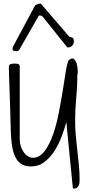

<svg xmlns="http://www.w3.org/2000/svg" viewBox="-20 -953 490 1087"><path d="M355.5 -261.7Q345.7 -225.6 329.6 -182.1Q313.5 -138.7 289.6 -100.6Q265.6 -62.5 232.4 -36.6Q199.2 -10.7 155.3 -10.7Q121.1 -10.7 100.1 -24.9Q79.1 -39.1 67.4 -63Q55.7 -86.9 50.3 -115.7Q44.9 -144.5 43 -173.8Q42 -183.6 41 -213.4Q40 -243.2 39.1 -283.7Q38.1 -324.2 36.6 -370.1Q35.2 -416 33.7 -456.1Q32.2 -496.1 31.2 -526.4Q30.3 -556.6 30.3 -566.4Q29.3 -576.2 31.2 -581.5Q33.2 -586.9 38.1 -589.4Q43 -591.8 49.3 -592.3Q55.7 -592.8 60.5 -592.8H68.4Q74.2 -592.8 79.1 -591.8Q84 -590.8 87.9 -587.4Q91.8 -584 91.8 -578.1V-162.1Q91.8 -144.5 97.2 -127Q102.5 -109.4 112.3 -94.2Q122.1 -79.1 136.7 -69.3Q151.4 -59.6 169.9 -59.6Q207 -62.5 233.9 -99.1Q260.7 -135.7 280.3 -191.4Q299.8 -247.1 312.5 -312.5Q325.2 -377.9 335 -438.5Q344.7 -499 352.1 -545.9Q359.4 -592.8 368.2 -611.3Q386.7 -627.9 397.5 -619.6Q408.2 -611.3 413.6 -594.2Q418.9 -577.1 419.9 -557.1Q420.9 -537.1 418 -528.3Q418 -462.9 411.6 -398.4Q405.3 -334 405.3 -267.6Q405.3 -225.6 409.2 -183.6Q413.1 -141.6 418 -99.6Q422.9 -57.6 426.8 -16.1Q430.7 25.4 430.7 66.4Q430.7 74.2 429.7 82.5Q428.7 90.8 425.3 97.7Q421.9 104.5 416 109.4Q410.2 114.3 399.4 114.3Q399.4 114.3 397 113.8Q394.5 113.3 392.6 113.3ZM50.8 -677.7Q50.8 -679.7 51.3 -682.1Q51.8 -684.6 51.8 -685.5L175.8 -917Q176.8 -920.9 186.5 -926.8Q196.3 -932.6 207 -932.6Q208 -932.6 210 -932.1Q211.9 -931.6 211.9 -931.6L372.1 -745.1Q391.6 -741.2 395 -735.4Q398.4 -729.5 398.4 -719.7Q398.4 -715.8 397 -709.5Q395.5 -703.1 391.6 -697.8Q387.7 -692.4 381.3 -688.5Q375 -684.6 365.2 -684.6H361.3Q360.4 -684.6 360.4 -685.5L223.6 -856.4Q218.8 -865.2 205.1 -865.2H200.2L88.9 -670.9Q87.9 -668.9 83 -666Q78.1 -663.1 76.2 -663.1Q58.6 -663.1 54.7 -667Q50.8 -670.9 50.8 -677.7Z"/></svg>

Font: Shadows Into Light
Style: Regular
Weight: 400
Designer: Kimberly Geswein
Foundry: Kimberly Geswein
Version: Version 001.000